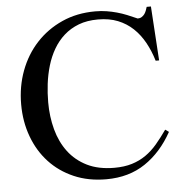

<svg xmlns="http://www.w3.org/2000/svg" viewBox="-51 -746 790 813"><g transform="rotate(-5 343.5 -340.0)"><path d="M649.9 -160.2Q604 -77.1 534.4 -30.3Q464.8 16.6 368.7 16.6Q292.5 16.6 231.2 -10Q169.9 -36.6 126.7 -83.3Q83.5 -129.9 60.1 -193.4Q36.6 -256.8 36.6 -330.6Q36.6 -406.7 61.5 -473.1Q86.4 -539.6 132.3 -589.1Q178.2 -638.7 241.7 -667.2Q305.2 -695.8 383.3 -695.8Q409.2 -695.8 431.6 -692.1Q454.1 -688.5 475.1 -682.6Q496.1 -676.8 516.6 -668.5Q537.1 -660.2 560.1 -649.9Q569.8 -649.9 577.1 -654.5Q584.5 -659.2 589.4 -666Q594.2 -672.9 597.2 -681.2Q600.1 -689.5 602.1 -695.8H620.1L634.8 -465.3H620.1Q607.4 -507.8 587.6 -543.5Q567.9 -579.1 540.3 -605.2Q512.7 -631.3 476.1 -646Q439.5 -660.6 392.1 -660.6Q345.2 -660.6 309.6 -647Q273.9 -633.3 247.1 -609.4Q220.2 -585.4 201.7 -553.5Q183.1 -521.5 172.1 -484.4Q161.1 -447.3 156.2 -407.7Q151.4 -368.2 151.4 -329.1Q151.4 -268.6 166 -213.9Q180.7 -159.2 211.7 -117.9Q242.7 -76.7 291 -52.7Q339.4 -28.8 406.7 -28.8Q449.2 -28.8 481.7 -38.8Q514.2 -48.8 540.5 -67.1Q566.9 -85.4 589.4 -111.8Q611.8 -138.2 634.8 -170.9Z"/></g></svg>

Font: Simplified Naskh
Style: Regular
Weight: 400
Designer: SIL International
Foundry: Arabeyes
Version: 1.02_alpha